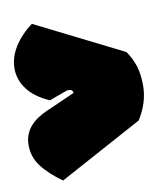

<svg xmlns="http://www.w3.org/2000/svg" viewBox="-69 -640 577 676"><g transform="rotate(-10 220.0 -302.0)"><path d="M106 -306.6Q52.7 -330.1 27.6 -364.3Q2.4 -398.4 2.4 -438Q2.4 -477.5 25.6 -514.9Q48.8 -552.2 89.8 -583L400.9 -427.2Q419.9 -399.4 429 -370.1Q438 -340.8 438 -301.3Q438 -240.7 401.4 -182.6L102.5 -20.5Q54.2 -55.2 29.3 -88.6Q4.4 -122.1 4.4 -163.6Q4.4 -184.1 10.7 -200.7Q17.1 -217.3 28.6 -230.5Q40 -243.7 55.4 -253.9Q70.8 -264.2 88.4 -272Q99.1 -276.9 114.3 -283.2Q128.4 -289.6 147.2 -297.9Q166 -306.2 192.4 -317.9Q190.9 -330.6 179.2 -330.6H171.9Q169.9 -330.1 153.6 -324.2Q137.2 -318.4 106 -306.6Z"/></g></svg>

Font: Modak sl
Style: Regular
Weight: 400
Designer: Sarang Kulkarni, Maithili Shingre, Noopur Datye
Foundry: Ek Type
Version: Version 1.036;PS Version 1.000;hotconv 1.0.79;makeotf.lib2.5